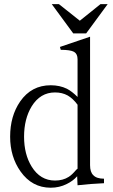

<svg xmlns="http://www.w3.org/2000/svg" viewBox="-20 -877 540 915"><path d="M349.6 5.9Q387.7 2 411.1 0Q436.5 -2 475.6 -3.9V-25.4Q440.4 -25.4 424.8 -42Q409.2 -56.6 409.2 -89.8V-702.1L265.6 -653.3L269.5 -639.6Q315.4 -639.6 333 -629.9Q349.6 -620.1 349.6 -594.7V-415Q323.2 -441.4 298.8 -454.1Q264.6 -470.7 221.7 -470.7Q129.9 -470.7 76.2 -393.6Q28.3 -324.2 28.3 -225.6Q28.3 -129.9 78.1 -59.6Q132.8 17.6 221.7 17.6Q262.7 17.6 297.9 0Q328.1 -14.6 347.7 -37.1ZM349.6 -377.9V-73.2L342.8 -67.4Q323.2 -43.9 307.6 -34.2Q280.3 -16.6 242.2 -16.6Q171.9 -16.6 130.9 -83Q94.7 -141.6 94.7 -225.6Q94.7 -310.5 130.9 -370.1Q171.9 -436.5 242.2 -436.5Q276.4 -436.5 302.7 -421.9Q328.1 -407.2 349.6 -377.9ZM493.2 -857.4H459L360.4 -778.3L260.7 -857.4H226.6L329.1 -717.8H390.6Z"/></svg>

Font: BatangChe
Style: Regular
Weight: 400
Monospace: yes
Version: Version 2.21